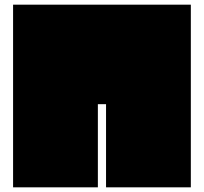

<svg xmlns="http://www.w3.org/2000/svg" viewBox="-20 -757 873 822"><path d="M797 -737V45H434V-311H399V45H36V-737Z"/></svg>

Font: ChangwonDangamAsac Bold
Style: Regular
Weight: 700
Designer: Choi Chi-young, Lee Youngbeen, Kim Jungjin, Yoon Jihee, Han Dohee
Foundry: YoonDesign Inc.
Version: Version 1.010;Build 20210623